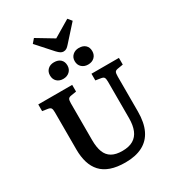

<svg xmlns="http://www.w3.org/2000/svg" viewBox="-268 -1306 1327 1466"><g transform="rotate(-30 396.0 -572.5)"><path d="M399 14Q324 14 271 -4.5Q218 -23 185.5 -58.5Q153 -94 137.5 -144.5Q122 -195 122 -260V-588Q122 -614 115.5 -624Q109 -634 89 -637L42 -644V-703H341V-644L292 -636Q274 -633 268 -622.5Q262 -612 262 -586V-262Q262 -198 278 -156.5Q294 -115 329.5 -94.5Q365 -74 422 -74Q481 -74 518 -96Q555 -118 572.5 -161Q590 -204 590 -266V-588Q590 -614 583.5 -624Q577 -634 556 -637L511 -644V-703H753V-644L705 -636Q686 -633 680 -623Q674 -613 674 -584V-277Q674 -179 643 -114.5Q612 -50 550.5 -18Q489 14 399 14ZM412 -956Q399 -956 387 -963.5Q375 -971 358 -989L237 -1124L267 -1159L413 -1071L561 -1159L589 -1125L464 -986Q451 -971 439.5 -963.5Q428 -956 412 -956ZM525 -776Q492 -776 470 -796Q448 -816 448 -850Q448 -882 470 -902Q492 -922 525 -922Q562 -922 582.5 -902.5Q603 -883 603 -850Q603 -817 581.5 -796.5Q560 -776 525 -776ZM306 -776Q272 -776 251 -796Q230 -816 230 -850Q230 -882 251 -902Q272 -922 306 -922Q343 -922 363.5 -902.5Q384 -883 384 -850Q384 -817 362 -796.5Q340 -776 306 -776Z"/></g></svg>

Font: Literata 18pt SemiBold
Style: Regular
Weight: 600
Designer: Latin by Veronika Burian and Jose Scaglione. Greek by Irene Vlachou. Cyrillic by Vera Evstafieva.
Foundry: TypeTogether
Version: Version 3.103;gftools[0.9.29]